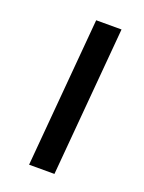

<svg xmlns="http://www.w3.org/2000/svg" viewBox="-104 -552 453 605"><g transform="rotate(20 122.5 -250.0)"><path d="M70 0 113 -500H198L155 0Z"/></g></svg>

Font: Share
Style: Italic
Weight: 400
Version: Version 1.002